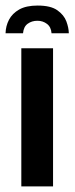

<svg xmlns="http://www.w3.org/2000/svg" viewBox="-39 -668 267 688"><path d="M95.8 -648.1Q142.8 -648.1 166.5 -631.2Q190.3 -614.3 198.8 -591.4Q207.3 -568.5 207.6 -548.7H145.7Q144.1 -571.2 129.3 -582.4Q114.6 -593.6 95.1 -593.6Q75 -593.6 60.2 -582.9Q45.5 -572.2 43.5 -548.7H-19.1Q-18.5 -574.6 -6.8 -597.2Q5 -619.8 29.9 -634Q54.9 -648.1 95.8 -648.1ZM37.4 0V-495H151.1V0Z"/></svg>

Font: Alumni Sans Thin
Style: Regular
Weight: 100
Designer: Robert E. Leuschke
Foundry: Robert E. Leuschke
Version: Version 1.018